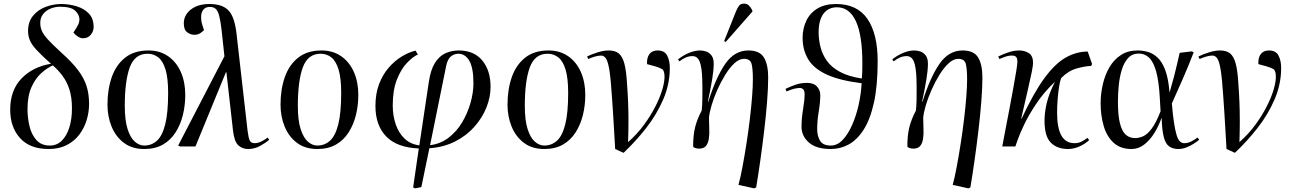

<svg xmlns="http://www.w3.org/2000/svg" viewBox="-20 -804 7105 1054"><path d="M247 14Q144 14 90 -46Q36 -106 36 -202Q36 -308 97.5 -372.5Q159 -437 260 -454Q208 -500 180.5 -530Q153 -560 143.5 -584Q134 -608 134 -633Q134 -684 161 -717Q188 -750 230 -766Q272 -782 316 -782Q358 -782 399 -770Q440 -758 467 -730.5Q494 -703 494 -655Q494 -633 478.5 -613.5Q463 -594 436 -594Q422 -594 408 -603Q394 -612 383 -625Q402 -654 409 -668.5Q416 -683 416 -698Q416 -723 393 -745Q370 -767 309 -767Q283 -767 258 -757Q233 -747 217 -727Q201 -707 201 -678Q201 -654 210.5 -633Q220 -612 245 -585Q270 -558 318 -514Q375 -463 408 -419.5Q441 -376 455 -332Q469 -288 469 -234Q469 -188 455.5 -144Q442 -100 415 -64.5Q388 -29 346 -7.5Q304 14 247 14ZM254 -5Q292 -5 319 -31.5Q346 -58 360.5 -104Q375 -150 375 -209Q375 -270 361 -313Q347 -356 323 -388Q299 -420 270 -445Q238 -431 206 -402Q174 -373 152.5 -325Q131 -277 131 -204Q131 -157 142 -111Q153 -65 180 -35Q207 -5 254 -5Z M772 14Q705 14 660 -20Q615 -54 592.5 -109.5Q570 -165 570 -229Q570 -313 593.5 -380.5Q617 -448 667 -487.5Q717 -527 795 -527Q858 -527 903.5 -495Q949 -463 973 -408Q997 -353 997 -283Q997 -226 984 -173Q971 -120 944 -77.5Q917 -35 874.5 -10.5Q832 14 772 14ZM772 -5Q812 -5 841.5 -31.5Q871 -58 887 -121.5Q903 -185 903 -294Q903 -374 889 -421Q875 -468 849.5 -488.5Q824 -509 790 -509Q720 -509 692.5 -434.5Q665 -360 665 -223Q665 -143 680.5 -95Q696 -47 720.5 -26Q745 -5 772 -5Z M1342 14Q1310 14 1288 -6.5Q1266 -27 1259 -88L1223 -407H1220L1053 0H969L958 -5L1212 -495L1197 -634Q1191 -688 1183.5 -716.5Q1176 -745 1164 -755.5Q1152 -766 1132 -766Q1108 -766 1096 -750.5Q1084 -735 1084 -713Q1084 -696 1086 -685.5Q1088 -675 1095 -653L1100 -639Q1094 -632 1080.5 -622.5Q1067 -613 1046 -613Q1027 -613 1008 -626.5Q989 -640 989 -676Q989 -721 1027.5 -751.5Q1066 -782 1130 -782Q1202 -782 1235.5 -745.5Q1269 -709 1279 -614L1339 -87Q1344 -47 1351 -32.5Q1358 -18 1378 -18Q1395 -18 1414 -27Q1433 -36 1449 -49L1458 -37Q1439 -20 1408 -3Q1377 14 1342 14Z M1722 14Q1655 14 1610 -20Q1565 -54 1542.5 -109.5Q1520 -165 1520 -229Q1520 -313 1543.5 -380.5Q1567 -448 1617 -487.5Q1667 -527 1745 -527Q1808 -527 1853.5 -495Q1899 -463 1923 -408Q1947 -353 1947 -283Q1947 -226 1934 -173Q1921 -120 1894 -77.5Q1867 -35 1824.5 -10.5Q1782 14 1722 14ZM1722 -5Q1762 -5 1791.5 -31.5Q1821 -58 1837 -121.5Q1853 -185 1853 -294Q1853 -374 1839 -421Q1825 -468 1799.5 -488.5Q1774 -509 1740 -509Q1670 -509 1642.5 -434.5Q1615 -360 1615 -223Q1615 -143 1630.5 -95Q1646 -47 1670.5 -26Q1695 -5 1722 -5Z M2259 230 2248 225 2279 11Q2159 6 2100 -55Q2041 -116 2041 -222Q2041 -289 2060.5 -341Q2080 -393 2112.5 -431Q2145 -469 2184 -493Q2223 -517 2261 -526L2274 -505Q2244 -491 2212 -456.5Q2180 -422 2158 -365Q2136 -308 2136 -225Q2136 -169 2152.5 -121Q2169 -73 2201.5 -42.5Q2234 -12 2282 -6L2334 -354Q2344 -421 2367.5 -458.5Q2391 -496 2425 -511.5Q2459 -527 2498 -527Q2582 -527 2627.5 -472Q2673 -417 2673 -327Q2673 -271 2650.5 -214.5Q2628 -158 2585 -109Q2542 -60 2479.5 -28Q2417 4 2337 10L2293 223ZM2341 -7Q2398 -14 2442.5 -48Q2487 -82 2517 -132.5Q2547 -183 2563 -239.5Q2579 -296 2579 -347Q2579 -431 2556.5 -470Q2534 -509 2496 -509Q2474 -509 2455.5 -494.5Q2437 -480 2429 -441Z M2968 14Q2901 14 2856 -20Q2811 -54 2788.5 -109.5Q2766 -165 2766 -229Q2766 -313 2789.5 -380.5Q2813 -448 2863 -487.5Q2913 -527 2991 -527Q3054 -527 3099.5 -495Q3145 -463 3169 -408Q3193 -353 3193 -283Q3193 -226 3180 -173Q3167 -120 3140 -77.5Q3113 -35 3070.5 -10.5Q3028 14 2968 14ZM2968 -5Q3008 -5 3037.5 -31.5Q3067 -58 3083 -121.5Q3099 -185 3099 -294Q3099 -374 3085 -421Q3071 -468 3045.5 -488.5Q3020 -509 2986 -509Q2916 -509 2888.5 -434.5Q2861 -360 2861 -223Q2861 -143 2876.5 -95Q2892 -47 2916.5 -26Q2941 -5 2968 -5Z M3403 35 3357 14Q3355 -26 3353 -55.5Q3351 -85 3349.5 -114.5Q3348 -144 3345.5 -182Q3343 -220 3339 -277Q3333 -370 3325.5 -417.5Q3318 -465 3307 -482Q3296 -499 3280 -499Q3264 -499 3244 -493Q3224 -487 3209 -480L3203 -494Q3227 -506 3260.5 -516.5Q3294 -527 3321 -527Q3357 -527 3377 -510.5Q3397 -494 3407.5 -455Q3418 -416 3422 -346Q3426 -293 3428 -243Q3430 -193 3430 -140.5Q3430 -88 3428 -24Q3478 -68 3515 -118.5Q3552 -169 3577.5 -219Q3603 -269 3615.5 -311.5Q3628 -354 3628 -382Q3628 -417 3614 -425Q3600 -433 3576 -440L3532 -452Q3530 -487 3545 -507Q3560 -527 3590 -527Q3628 -527 3642.5 -499Q3657 -471 3657 -431Q3657 -342 3621 -258.5Q3585 -175 3527 -101Q3469 -27 3403 35Z M4120 230 4034 211Q4045 170 4056 111.5Q4067 53 4077.5 -14Q4088 -81 4096 -147.5Q4104 -214 4108.5 -271.5Q4113 -329 4113 -367Q4113 -425 4106 -453Q4099 -481 4064 -481Q4038 -481 4011.5 -456.5Q3985 -432 3961 -393Q3937 -354 3917.5 -310Q3898 -266 3886 -225Q3874 -184 3872 -157Q3872 -129 3873.5 -99.5Q3875 -70 3871.5 -44.5Q3868 -19 3856 -3.5Q3844 12 3817 12Q3810 12 3798.5 9Q3787 6 3785 0Q3785 -64 3796.5 -108Q3808 -152 3832 -197Q3835 -223 3835.5 -255.5Q3836 -288 3836 -318.5Q3836 -349 3835 -370Q3833 -435 3821 -465.5Q3809 -496 3781 -496Q3745 -496 3710 -467L3702 -478Q3731 -501 3763 -514Q3795 -527 3823 -527Q3839 -527 3856 -521.5Q3873 -516 3885.5 -500Q3898 -484 3898 -454Q3898 -420 3889.5 -368Q3881 -316 3866 -246L3868 -245Q3910 -379 3961 -453Q4012 -527 4088 -527Q4150 -527 4173.5 -488.5Q4197 -450 4197 -378Q4197 -323 4191 -246.5Q4185 -170 4175 -86Q4165 -2 4153.5 79Q4142 160 4131 225ZM3964 -574 3955 -578 4020 -741Q4029 -762 4037.5 -773Q4046 -784 4064 -784Q4081 -784 4091 -774Q4101 -764 4110 -747V-740Z M4541 14Q4460 14 4420 -22Q4380 -58 4380 -108Q4380 -155 4388.5 -204.5Q4397 -254 4397 -288Q4397 -323 4366 -321Q4352 -320 4336.5 -316Q4321 -312 4298 -302L4292 -316Q4316 -328 4346 -338.5Q4376 -349 4410 -349Q4447 -349 4465 -329Q4483 -309 4483 -282Q4483 -243 4474.5 -192Q4466 -141 4466 -95Q4466 -57 4482 -31Q4498 -5 4541 -5Q4577 -5 4606.5 -36.5Q4636 -68 4658.5 -119.5Q4681 -171 4694 -230.5Q4707 -290 4710 -347Q4590 -362 4519 -394.5Q4448 -427 4417 -478Q4386 -529 4386 -596Q4386 -647 4406 -689.5Q4426 -732 4467 -757Q4508 -782 4569 -782Q4686 -782 4742 -700Q4798 -618 4798 -469Q4798 -333 4777.5 -240.5Q4757 -148 4721 -92Q4685 -36 4639 -11Q4593 14 4541 14ZM4711 -373Q4713 -393 4713.5 -416Q4714 -439 4714 -456Q4714 -611 4678.5 -687.5Q4643 -764 4575 -764Q4527 -764 4500.5 -728.5Q4474 -693 4474 -627Q4474 -587 4484 -546.5Q4494 -506 4519 -470.5Q4544 -435 4591 -409.5Q4638 -384 4711 -373Z M5296 230 5210 211Q5221 170 5232 111.5Q5243 53 5253.5 -14Q5264 -81 5272 -147.5Q5280 -214 5284.5 -271.5Q5289 -329 5289 -367Q5289 -425 5282 -453Q5275 -481 5240 -481Q5214 -481 5187.5 -456.5Q5161 -432 5137 -393Q5113 -354 5093.5 -310Q5074 -266 5062 -225Q5050 -184 5048 -157Q5048 -129 5049.5 -99.5Q5051 -70 5047.5 -44.5Q5044 -19 5032 -3.5Q5020 12 4993 12Q4986 12 4974.5 9Q4963 6 4961 0Q4961 -64 4972.5 -108Q4984 -152 5008 -197Q5011 -223 5011.5 -255.5Q5012 -288 5012 -318.5Q5012 -349 5011 -370Q5009 -435 4997 -465.5Q4985 -496 4957 -496Q4921 -496 4886 -467L4878 -478Q4907 -501 4939 -514Q4971 -527 4999 -527Q5015 -527 5032 -521.5Q5049 -516 5061.5 -500Q5074 -484 5074 -454Q5074 -420 5065.5 -368Q5057 -316 5042 -246L5044 -245Q5086 -379 5137 -453Q5188 -527 5264 -527Q5326 -527 5349.5 -488.5Q5373 -450 5373 -378Q5373 -323 5367 -246.5Q5361 -170 5351 -86Q5341 -2 5329.5 79Q5318 160 5307 225Z M5843 14Q5784 14 5749 -20.5Q5714 -55 5714 -141Q5714 -188 5726.5 -239.5Q5739 -291 5771 -355Q5711 -298 5669.5 -236Q5628 -174 5602.5 -120.5Q5577 -67 5565.5 -33.5Q5554 0 5554 0H5482Q5489 -40 5500 -95Q5511 -150 5522 -209.5Q5533 -269 5543 -323Q5553 -377 5559 -415Q5565 -453 5565 -463Q5565 -486 5557 -492.5Q5549 -499 5535 -499Q5516 -499 5497 -492Q5478 -485 5466 -480L5460 -494Q5480 -504 5512 -515.5Q5544 -527 5576 -527Q5604 -527 5627.5 -512.5Q5651 -498 5651 -459Q5651 -444 5644 -409Q5637 -374 5622.5 -311.5Q5608 -249 5586 -153L5588 -152Q5654 -294 5713 -374.5Q5772 -455 5830.5 -488Q5889 -521 5951 -521L5975 -453L5970 -442Q5936 -441 5890 -428Q5844 -415 5805 -375Q5799 -359 5794 -328Q5789 -297 5786 -259.5Q5783 -222 5783 -185Q5783 -18 5878 -18Q5902 -18 5919 -27.5Q5936 -37 5950 -47L5959 -35Q5937 -14 5905.5 0Q5874 14 5843 14Z M6192 14Q6130 14 6092.5 -21Q6055 -56 6038.5 -113.5Q6022 -171 6022 -236Q6022 -289 6034 -341Q6046 -393 6070.5 -435Q6095 -477 6133.5 -502Q6172 -527 6225 -527Q6253 -527 6281.5 -519Q6310 -511 6335 -487.5Q6360 -464 6377 -418.5Q6394 -373 6400 -298H6401Q6416 -349 6425.5 -386Q6435 -423 6442 -453.5Q6449 -484 6456 -514L6522 -522L6533 -517Q6502 -437 6473 -371Q6444 -305 6413 -236L6418 -184Q6426 -108 6439 -63Q6452 -18 6481 -18Q6501 -18 6519.5 -27.5Q6538 -37 6554 -49L6563 -37Q6553 -28 6534.5 -16Q6516 -4 6493.5 5Q6471 14 6449 14Q6418 14 6398 -0.5Q6378 -15 6368.5 -52Q6359 -89 6357 -156H6356Q6342 -115 6318 -75.5Q6294 -36 6262 -11Q6230 14 6192 14ZM6211 -46Q6233 -46 6255.5 -56Q6278 -66 6302 -97.5Q6326 -129 6351 -193L6347 -264Q6342 -357 6327 -411Q6312 -465 6288 -487.5Q6264 -510 6231 -510Q6195 -510 6172.5 -485Q6150 -460 6138 -420.5Q6126 -381 6121.5 -335Q6117 -289 6117 -247Q6117 -171 6128 -127Q6139 -83 6160 -64.5Q6181 -46 6211 -46Z M6759 35 6713 14Q6711 -26 6709 -55.5Q6707 -85 6705.5 -114.5Q6704 -144 6701.5 -182Q6699 -220 6695 -277Q6689 -370 6681.5 -417.5Q6674 -465 6663 -482Q6652 -499 6636 -499Q6620 -499 6600 -493Q6580 -487 6565 -480L6559 -494Q6583 -506 6616.5 -516.5Q6650 -527 6677 -527Q6713 -527 6733 -510.5Q6753 -494 6763.5 -455Q6774 -416 6778 -346Q6782 -293 6784 -243Q6786 -193 6786 -140.5Q6786 -88 6784 -24Q6834 -68 6871 -118.5Q6908 -169 6933.5 -219Q6959 -269 6971.5 -311.5Q6984 -354 6984 -382Q6984 -417 6970 -425Q6956 -433 6932 -440L6888 -452Q6886 -487 6901 -507Q6916 -527 6946 -527Q6984 -527 6998.5 -499Q7013 -471 7013 -431Q7013 -342 6977 -258.5Q6941 -175 6883 -101Q6825 -27 6759 35Z"/></svg>

Font: Literata 72pt
Style: Italic
Weight: 400
Italic angle: -2°
Designer: Latin by Veronika Burian and Jose Scaglione. Greek by Irene Vlachou. Cyrillic by Vera Evstafieva
Foundry: TypeTogether
Version: Version 3.002